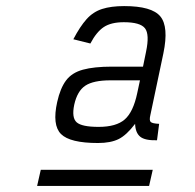

<svg xmlns="http://www.w3.org/2000/svg" viewBox="-20 -834 640 631"><path d="M302 -364Q210 -364 180.5 -393.5Q151 -423 168 -499Q178 -544 197 -569.5Q216 -595 252.5 -605Q289 -615 348 -615H450L460 -664Q472 -721 456.5 -741Q441 -761 387 -761Q345 -761 321 -745Q297 -729 277 -691L221 -705Q243 -747 264.5 -771Q286 -795 315.5 -804.5Q345 -814 388 -814Q479 -814 507 -780Q535 -746 517 -659L474 -455Q470 -438 475.5 -433Q481 -428 503 -427L496 -373Q456 -372 440.5 -385Q425 -398 424 -427Q396 -390 370 -377Q344 -364 302 -364ZM304 -417Q362 -417 390 -441.5Q418 -466 431 -528L440 -570H343Q287 -570 260.5 -552.5Q234 -535 224 -490Q215 -447 232 -432Q249 -417 304 -417ZM102 -223 114 -276H482L470 -223Z"/></svg>

Font: Victor Mono Thin ExtraLight
Style: Italic
Weight: 250
Italic angle: -12°
Monospace: yes
Version: Version 1.561;gftools[0.9.30]